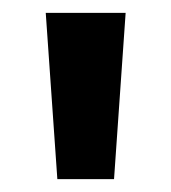

<svg xmlns="http://www.w3.org/2000/svg" viewBox="-20 -734 265 298"><path d="M175 -714H51L69 -456H157Z"/></svg>

Font: Noto Sans Armenian ExtraCondensed SemiBold
Style: Regular
Weight: 600
Width: 2
Designer: Monotype Design Team
Foundry: Monotype Imaging Inc.
Version: Version 2.008